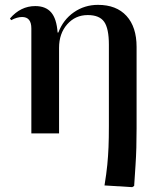

<svg xmlns="http://www.w3.org/2000/svg" viewBox="-20 -549 643 790"><path d="M524 221 410 214Q418 165 421.5 129Q425 93 426.5 56.5Q428 20 428 -30V-365Q428 -432 408.5 -459.5Q389 -487 341 -487Q290 -487 256.5 -449Q223 -411 223 -352V0H109V-432Q109 -479 71 -479Q50 -479 26 -466L21 -473Q65 -524 125 -524Q168 -524 190.5 -498Q213 -472 217 -415H220Q240 -468 284 -498.5Q328 -529 383 -529Q459 -529 500.5 -483.5Q542 -438 542 -356V-21Q542 22 541 58.5Q540 95 537.5 132.5Q535 170 532 216Z"/></svg>

Font: Literata 72pt Medium
Style: Regular
Weight: 500
Designer: Latin by Veronika Burian and Jose Scaglione. Greek by Irene Vlachou. Cyrillic by Vera Evstafieva.
Foundry: TypeTogether
Version: Version 3.002